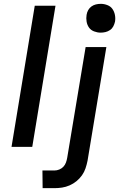

<svg xmlns="http://www.w3.org/2000/svg" viewBox="-20 -765 640 1000"><path d="M40 0 161 -735H269L148 0ZM202 215 201 123H263Q276 123 288.5 118Q301 113 310 103.5Q319 94 323.5 81.5Q328 69 330 57L426 -520H534L436 72Q432 92 425.5 111.5Q419 131 407 148Q395 165 378.5 178.5Q362 192 342.5 200.5Q323 209 303 212Q283 215 264 215ZM504 -595Q487 -595 470 -601.5Q453 -608 443.5 -621.5Q434 -635 431 -652.5Q428 -670 431 -688Q433 -701 439.5 -712.5Q446 -724 456.5 -731.5Q467 -739 479.5 -742Q492 -745 505 -745Q522 -745 539 -738.5Q556 -732 565.5 -718.5Q575 -705 578.5 -687.5Q582 -670 579 -652Q576 -639 570 -627.5Q564 -616 553 -608.5Q542 -601 529.5 -598Q517 -595 504 -595Z"/></svg>

Font: Iosevka Aile Semibold Oblique
Style: Regular
Weight: 600
Italic angle: -9°
Designer: Belleve Invis
Foundry: Belleve Invis
Version: Version 31.1.0; ttfautohint (v1.8.4)